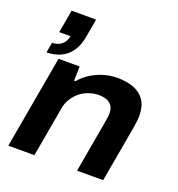

<svg xmlns="http://www.w3.org/2000/svg" viewBox="-141 -908 949 1024"><g transform="rotate(20 333.5 -396.0)"><path d="M20 0 113 -527H233L231 -446H239Q265 -477 299 -497.5Q333 -518 369.5 -528.5Q406 -539 443 -539Q499 -539 539 -523Q579 -507 600.5 -474Q622 -441 622 -389Q622 -373 620 -356.5Q618 -340 615 -321L558 0H410L464 -307Q466 -317 467 -326.5Q468 -336 468 -344Q468 -371 458 -387Q448 -403 428.5 -411Q409 -419 383 -419Q354 -419 326.5 -409.5Q299 -400 277 -382.5Q255 -365 239 -339.5Q223 -314 218 -283L168 0ZM41 -537 51 -595Q86 -596 106.5 -614.5Q127 -633 132 -662H68L91 -792H230L212 -690Q203 -637 179.5 -603.5Q156 -570 121 -554Q86 -538 41 -537Z"/></g></svg>

Font: Archivo SemiExpanded
Style: Bold Italic
Weight: 700
Width: 6
Italic angle: -10°
Designer: Hector Gatti
Foundry: Omnibus-Type
Version: Version 2.001